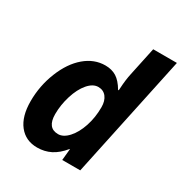

<svg xmlns="http://www.w3.org/2000/svg" viewBox="-178 -891 978 1032"><g transform="rotate(30 311.0 -375.0)"><path d="M259.8 -108.9C215.2 -108.9 192.9 -137.5 192.9 -194.8C192.9 -232.6 198.8 -270.7 210.7 -309.1C222.6 -347.5 238.5 -378.4 258.5 -401.9C278.6 -425.3 299.6 -437 321.8 -437C342.9 -437 359.6 -429.2 371.8 -413.6C384 -397.9 390.1 -377.1 390.1 -351.1C390.1 -308.4 384 -268.6 371.6 -231.4C359.2 -194.3 342.9 -164.6 322.5 -142.3C302.2 -120 281.2 -108.9 259.8 -108.9ZM198.2 9.8C228.5 9.8 256.3 3.4 281.5 -9.3C306.7 -22 330.9 -42.5 354 -70.8H356L349.1 0H460.9L622.1 -759.8H475.1L438 -585C431.8 -557.3 427.7 -525.6 425.8 -489.7L424.8 -476.1H420.9C403.6 -505.4 385.3 -526 366 -538.1C346.6 -550.1 323.6 -556.2 296.9 -556.2C251 -556.2 209 -540 170.9 -507.6C132.8 -475.2 102.1 -429.9 78.9 -371.8C55.6 -313.7 43.9 -252.8 43.9 -189C43.9 -126.1 57.7 -77.3 85.2 -42.5C112.7 -7.6 150.4 9.8 198.2 9.8Z"/></g></svg>

Font: OpenSans
Style: Bold Italic
Weight: 700
Italic angle: -12°
Foundry: Ascender Corporation
Version: Version 1.10; ttfautohint (v1.2) -l 8 -r 50 -G 200 -x 14 -D 